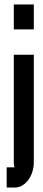

<svg xmlns="http://www.w3.org/2000/svg" viewBox="-20 -694 194 863"><path d="M132 -674V-562H42V-674ZM132 -448V34Q132 57 125.5 78Q119 99 107.5 114.5Q96 130 80.5 139.5Q65 149 47 149H10V58H46Q42 54 42 34V-448Z"/></svg>

Font: Fundamental  Brigade Condensed
Style: Regular
Weight: 400
Width: 3
Designer: Peter Wiegel, original typeface by Carl Albert Fahrenwaldt 1901
Foundry: Peter Wiegel
Version: Version 0.000 2012 initial release